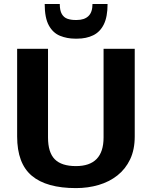

<svg xmlns="http://www.w3.org/2000/svg" viewBox="-20 -949 773 979"><path d="M367.2 10.1Q216.9 10.1 142.2 -52.8Q67.4 -115.7 67.4 -253.2V-700H224.8V-248Q224.8 -171.7 259.3 -136.9Q293.8 -102.1 367.2 -102.1Q508.1 -102.1 508.1 -248V-700H667V-253.2Q667 -185.9 643.5 -136.5Q620 -87.1 578.7 -54.5Q537.4 -21.9 483.1 -5.9Q428.8 10.1 367.2 10.1ZM363.2 -751.9Q321.9 -751.9 286 -766.5Q250 -781.1 229 -819.5Q207.9 -857.9 207.9 -928.6H284.8Q284.8 -895.3 295.3 -877.4Q305.7 -859.6 323.9 -853.3Q342.2 -847.1 363.2 -847.1H371.8Q410.2 -847.1 430.9 -867Q451.6 -886.8 451.6 -928.6H528.5Q528.5 -863.5 509.5 -824.9Q490.5 -786.2 455.3 -769.1Q420.1 -751.9 373.2 -751.9Z"/></svg>

Font: Pathway Extreme 8pt Thin 12pt
Style: Regular
Weight: 100
Version: Version 1.001;gftools[0.9.26]